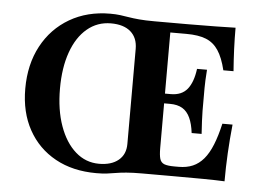

<svg xmlns="http://www.w3.org/2000/svg" viewBox="-46 -641 973 712"><g transform="rotate(5 440.5 -285.0)"><path d="M336.3 11.3Q248.4 11.3 183.5 -24.6Q118.5 -60.5 82.7 -125.4Q46.8 -190.3 46.8 -278.2Q46.8 -368.5 83.5 -437.1Q120.2 -505.6 185.9 -544Q251.6 -582.3 337.1 -582.3Q358.1 -582.3 373.8 -580.2Q389.5 -578.2 406 -575.4Q422.6 -572.6 445.2 -570.6Q467.7 -568.5 503.2 -568.5H626.6Q687.9 -568.5 730.6 -569.4Q773.4 -570.2 804 -571Q804 -531.5 805.6 -491.5Q807.3 -451.6 810.5 -409.7H772.6Q761.3 -456.5 743.5 -483.1Q725.8 -509.7 697.6 -521Q669.4 -532.3 624.2 -532.3H564.5V-102.4Q564.5 -75.8 568.5 -62.1Q572.6 -48.4 585.1 -43.5Q597.6 -38.7 622.6 -38.7H638.7Q668.5 -38.7 691.1 -48.4Q713.7 -58.1 731.5 -79Q749.2 -100 762.5 -133.1Q775.8 -166.1 786.3 -212.1H824.2Q818.5 -157.3 815.7 -104.8Q812.9 -52.4 812.9 0Q779.8 -1.6 733.5 -2Q687.1 -2.4 621 -2.4H591.1Q580.6 -2.4 569.8 -2.4Q558.9 -2.4 548.4 -2.4Q537.9 -2.4 527 -2.4Q516.1 -2.4 504.8 -2.4Q470.2 -2.4 447.2 -0.4Q424.2 1.6 408.1 4.4Q391.9 7.3 375.4 9.3Q358.9 11.3 336.3 11.3ZM343.5 -24.2Q389.5 -24.2 415.7 -46Q441.9 -67.7 441.9 -106.5V-460.5Q441.9 -501.6 416.1 -524.2Q390.3 -546.8 342.7 -546.8Q291.9 -546.8 254 -514.9Q216.1 -483.1 195.6 -425.4Q175 -367.7 175 -289.5Q175 -210.5 196.4 -150.8Q217.7 -91.1 255.6 -57.7Q293.5 -24.2 343.5 -24.2ZM536.3 -268.5V-304.8H662.1V-268.5ZM675.8 -167.7Q671.8 -201.6 661.3 -224.2Q650.8 -246.8 632.7 -257.7Q614.5 -268.5 586.3 -268.5V-304.8Q626.6 -304.8 647.6 -330.6Q668.5 -356.5 675 -406.5H712.1Q708.9 -363.7 708.9 -338.3Q708.9 -312.9 708.9 -287.1Q708.9 -270.2 708.9 -253.2Q708.9 -236.3 710.1 -215.7Q711.3 -195.2 712.9 -167.7Z"/></g></svg>

Font: Playfair 9pt
Style: Bold
Weight: 700
Designer: Claus Eggers Sørensen
Foundry: Claus Eggers Sørensen
Version: Version 2.203